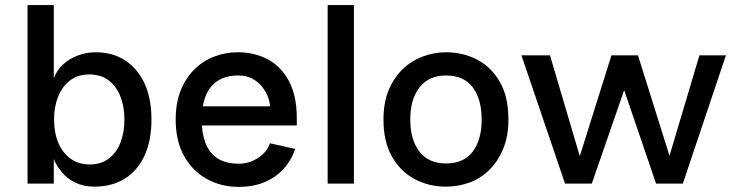

<svg xmlns="http://www.w3.org/2000/svg" viewBox="-20 -720 2901 753"><path d="M191 -413Q203 -445 227.5 -467.5Q252 -490 285.5 -502.5Q319 -515 355 -515Q422 -515 471 -483Q520 -451 547 -392.5Q574 -334 574 -252Q574 -168 546.5 -109Q519 -50 469 -19Q419 12 350 12Q308 12 276 -3.5Q244 -19 223 -44Q202 -69 191 -96V0H88V-700H191ZM330 -428Q286 -428 255.5 -405Q225 -382 208.5 -342Q192 -302 192 -252Q192 -200 208.5 -160.5Q225 -121 256.5 -98Q288 -75 332 -75Q376 -75 406.5 -98Q437 -121 452.5 -161Q468 -201 468 -250Q468 -301 452.5 -341Q437 -381 406.5 -404.5Q376 -428 330 -428Z M916 13Q847 13 790.5 -18.5Q734 -50 701.5 -109Q669 -168 669 -251Q669 -315 688 -363.5Q707 -412 740.5 -446Q774 -480 818.5 -497.5Q863 -515 913 -515Q979 -515 1031.5 -486.5Q1084 -458 1114 -400.5Q1144 -343 1144 -257V-228H757V-303H1039Q1039 -317 1031.5 -338Q1024 -359 1009 -378.5Q994 -398 970.5 -411Q947 -424 915 -424Q865 -424 833 -402.5Q801 -381 786 -342Q771 -303 771 -249Q771 -202 784.5 -163Q798 -124 830 -101Q862 -78 919 -78Q943 -78 967 -87.5Q991 -97 1010.5 -115Q1030 -133 1039 -158L1138 -136Q1122 -90 1091 -56.5Q1060 -23 1016 -5Q972 13 916 13Z M1265 0V-700H1368V0Z M1729 12Q1663 12 1607.5 -17Q1552 -46 1518 -104.5Q1484 -163 1484 -251Q1484 -318 1504.5 -367Q1525 -416 1559.5 -449Q1594 -482 1638.5 -498.5Q1683 -515 1729 -515Q1796 -515 1851.5 -486Q1907 -457 1940.5 -398.5Q1974 -340 1974 -251Q1974 -186 1953.5 -136.5Q1933 -87 1899 -53.5Q1865 -20 1821 -4Q1777 12 1729 12ZM1729 -79Q1799 -79 1834 -125.5Q1869 -172 1869 -251Q1869 -331 1834 -377.5Q1799 -424 1729 -424Q1662 -424 1625.5 -377.5Q1589 -331 1589 -251Q1589 -172 1625 -125.5Q1661 -79 1729 -79Z M2196 0 2025 -503H2137L2264 -73H2243L2378 -503H2482L2617 -73H2595L2723 -503H2827L2658 0H2553L2411 -416H2445L2301 0Z"/></svg>

Font: Inclusive Sans Medium
Style: Regular
Weight: 500
Designer: Olivia King
Foundry: Olivia King
Version: Version 2.004